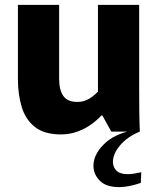

<svg xmlns="http://www.w3.org/2000/svg" viewBox="-20 -540 646 788"><path d="M229.8 11.7Q162 11.7 123.3 -18.8Q84.7 -49.3 69.1 -101Q53.5 -152.7 53.5 -215.5V-520H222.7V-216.7Q222.7 -171.3 239.7 -146.5Q256.8 -121.7 297 -121.7Q316 -121.7 331.4 -127.7Q346.8 -133.8 359.5 -143.7Q372.2 -153.5 382 -164V-520H551.2V-172.5Q551.2 -123.2 551.7 -80.2Q552.2 -37.2 554 0H436.7L400.3 -65.8H396Q379.5 -47.8 354.7 -29.8Q329.8 -11.7 298.1 0Q266.3 11.7 229.8 11.7ZM468.7 228Q415.3 228 389.4 201.5Q363.5 175 363.5 140.7Q363.5 95.2 405.4 53Q447.3 10.8 521.2 -4.3L554 0Q501.7 21.8 472.6 56.7Q443.5 91.7 443.5 124Q443.5 146.8 458.5 160.8Q473.5 174.8 503.5 174.8Q515.8 174.8 530 172.6Q544.2 170.3 559.8 166.8L557.8 210.7Q532.5 219.3 510.2 223.7Q487.8 228 468.7 228Z"/></svg>

Font: Murecho Thin
Style: Regular
Weight: 100
Designer: Neil Summerour
Foundry: Positype
Version: Version 1.010